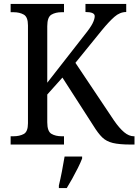

<svg xmlns="http://www.w3.org/2000/svg" viewBox="-20 -734 703 975"><path d="M34 0V-42H48Q79 -42 100.5 -53.5Q122 -65 122 -108V-605Q122 -648 100.5 -660Q79 -672 49 -672H34V-714H305V-672H293Q262 -672 241 -659.5Q220 -647 220 -601V-314L409 -556Q439 -593 450 -615Q461 -637 461 -652Q461 -673 414 -673V-714H621V-673Q589 -673 561 -648.5Q533 -624 497 -580L363 -415L559 -122Q586 -83 610.5 -62.5Q635 -42 660 -42H663V0H644Q586 0 553 -8Q520 -16 499 -36.5Q478 -57 454 -96L297 -340L220 -254V-113Q220 -67 241 -54.5Q262 -42 294 -42H305V0ZM279 208Q287 175 294.5 136Q302 97 308 61H397V71Q389 92 375.5 119Q362 146 347 173Q332 200 319 221H279Z"/></svg>

Font: Noto Serif Tamil SemiCondensed
Style: Italic
Weight: 400
Width: 4
Italic angle: -12°
Designer: Indian Type Foundry, Tom Grace, and the Monotype Design Team
Foundry: Monotype Imaging Inc.
Version: Version 2.003; ttfautohint (v1.8.4.7-5d5b)